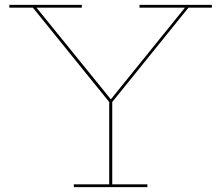

<svg xmlns="http://www.w3.org/2000/svg" viewBox="-20 -772 913 792"><path d="M757.5 -740.5 442 -350H431.5L115.5 -740.5H18.5V-752H317.5V-740.5H130.5L441.5 -357L429 -363.5H444.5L433 -357L743 -740.5H555.5V-752H854V-740.5ZM443 -360V-11.5H588V0H284.5V-11.5H430.5V-360Z"/></svg>

Font: Hepta Slab ExtraLight Thin
Style: Regular
Weight: 250
Version: Version 1.102